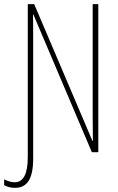

<svg xmlns="http://www.w3.org/2000/svg" viewBox="-59 -734 570 926"><path d="M-39 159V131Q-11 145 12 145Q75 145 75 23V-714H106L387 -54H389L388 -181V-714H415V0H384L102 -664H100Q101 -637 101 -548V31Q101 103 79.5 137.5Q58 172 14 172Q-16 172 -39 159Z"/></svg>

Font: Noto Sans Display Thin Cond
Style: Regular
Weight: 250
Width: 3
Designer: Monotype Design team
Foundry: Monotype Imaging Inc.
Version: Version 1.000